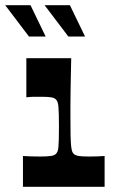

<svg xmlns="http://www.w3.org/2000/svg" viewBox="-56 -716 441 736"><path d="M32 0V-118Q48 -117 63.5 -116.5Q79 -116 96 -116Q124 -116 138 -118Q152 -120 157 -125Q162 -129 164.5 -135.5Q167 -142 168 -153.5Q169 -165 169.5 -183.5Q170 -202 170 -230Q170 -257 169.5 -276Q169 -295 168 -306.5Q167 -318 164.5 -325Q162 -332 157 -336Q152 -341 139.5 -343Q127 -345 104 -345Q88 -345 74.5 -345Q61 -345 45 -343V-493H217Q216 -454 215.5 -422.5Q215 -391 214.5 -365Q214 -339 214 -315.5Q214 -292 214 -269Q214 -226 214.5 -199.5Q215 -173 216.5 -158Q218 -143 220.5 -136Q223 -129 228 -125Q234 -120 246 -118Q258 -116 286 -116Q301 -116 315.5 -116.5Q330 -117 345 -118V0ZM206 -576 115 -696H212L270 -576ZM55 -576 -36 -696H61L119 -576Z"/></svg>

Font: Ojuju
Style: Bold
Weight: 700
Designer: Chisaokwu Joboson, Mirko Velimirovic
Foundry: Udi Foundry
Version: Version 1.000